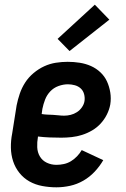

<svg xmlns="http://www.w3.org/2000/svg" viewBox="-20 -792 540 820"><path d="M221 8Q191 8 161 2.5Q131 -3 106 -17Q81 -31 63 -53.5Q45 -76 36 -103.5Q27 -131 26.5 -161.5Q26 -192 32 -222L51 -342Q56 -367 64.5 -392Q73 -417 87.5 -439.5Q102 -462 123.5 -480Q145 -498 169 -509Q193 -520 218.5 -524Q244 -528 269 -528Q295 -528 320.5 -524Q346 -520 368.5 -510Q391 -500 409 -483Q427 -466 437 -444Q447 -422 451 -397Q455 -372 451 -346Q447 -324 436.5 -303Q426 -282 410 -264.5Q394 -247 373.5 -235Q353 -223 331 -216Q309 -209 286.5 -206.5Q264 -204 242 -204Q217 -204 192 -205Q167 -206 142 -209V-207Q138 -185 139 -163Q140 -141 150.5 -123.5Q161 -106 180 -97Q199 -88 221 -88Q237 -88 253 -91.5Q269 -95 283 -103.5Q297 -112 309 -124.5Q321 -137 329 -151L421 -108Q406 -82 384.5 -59Q363 -36 336 -20.5Q309 -5 279.5 1.5Q250 8 221 8ZM254 -298Q268 -298 282 -301.5Q296 -305 308.5 -313Q321 -321 330 -334Q339 -347 341 -361Q343 -376 339 -390.5Q335 -405 324.5 -414.5Q314 -424 299.5 -428Q285 -432 270 -432Q250 -432 229.5 -424.5Q209 -417 194.5 -401.5Q180 -386 172.5 -366.5Q165 -347 161 -327L158 -305Q170 -303 182 -302.5Q194 -302 206 -301.5Q218 -301 230 -299.5Q242 -298 254 -298ZM277 -574 226 -626 385 -772 447 -708Z"/></svg>

Font: Iosevka SS04
Style: Bold Italic
Weight: 700
Italic angle: -9°
Monospace: yes
Designer: Belleve Invis
Foundry: Belleve Invis
Version: Version 19.0.0; ttfautohint (v1.8.4)